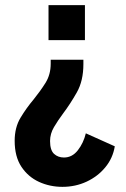

<svg xmlns="http://www.w3.org/2000/svg" viewBox="-20 -520 490 746"><path d="M310 -364H168.5V-500H310ZM304 -288V-271Q304 -206 278.5 -161Q253 -116 225.5 -79.5Q205 -52 189.8 -26.2Q174.5 -0.5 174.5 28Q174.5 63.5 190 77.8Q205.5 92 228.5 92Q260.5 92 282.5 63.8Q304.5 35.5 313.5 -2L426 48.5Q418.5 94.5 389.2 130Q360 165.5 316.5 185.8Q273 206 222.5 206Q174 206 131.8 186.8Q89.5 167.5 63.2 128Q37 88.5 37 27Q37 -25 60 -63Q83 -101 110.5 -133.5Q136 -165 156.5 -197.5Q177 -230 177 -272.5V-288Z"/></svg>

Font: Trispace Condensed SemiBold
Style: Regular
Weight: 600
Width: 3
Designer: Tyler Finck
Foundry: Etcetera Type Company
Version: Version 1.210; ttfautohint (v1.8.3)